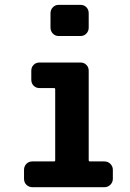

<svg xmlns="http://www.w3.org/2000/svg" viewBox="-20 -780 540 800"><path d="M224.6 -759.8H315.4Q330.1 -759.8 339.8 -750Q349.6 -740.2 349.6 -724.6V-665Q349.6 -650.4 339.8 -640.1Q330.1 -629.9 315.4 -629.9H224.6Q210 -629.9 200.2 -640.1Q190.4 -650.4 190.4 -665V-724.6Q190.4 -739.3 200.2 -749.5Q210 -759.8 224.6 -759.8ZM415 -107.4Q429.7 -107.4 439.9 -97.2Q450.2 -86.9 450.2 -72.3V-35.2Q450.2 -20.5 439.9 -10.3Q429.7 0 415 0H115.2Q100.6 0 90.3 -9.8Q80.1 -19.5 80.1 -35.2V-72.3Q80.1 -86.9 89.8 -97.2Q99.6 -107.4 115.2 -107.4H205.1Q210 -107.4 210 -112.3V-408.2Q210 -413.1 205.1 -413.1H144.5Q129.9 -413.1 120.1 -422.9Q110.4 -432.6 110.4 -448.2V-485.4Q110.4 -500 120.1 -509.8Q129.9 -519.5 144.5 -519.5H315.4Q330.1 -519.5 339.8 -509.8Q349.6 -500 349.6 -485.4V-112.3Q349.6 -107.4 355.5 -107.4Z"/></svg>

Font: Rounded-L Mgen+ 1m bold
Style: Bold
Weight: 700
Designer: [Source Han Sans]
Ryoko NISHIZUKA  (kana & ideographs); Paul D. Hunt (Latin, Greek & Cyrillic); Wenlong ZHANG  (bopomofo
Version: Version 1.059.20150602